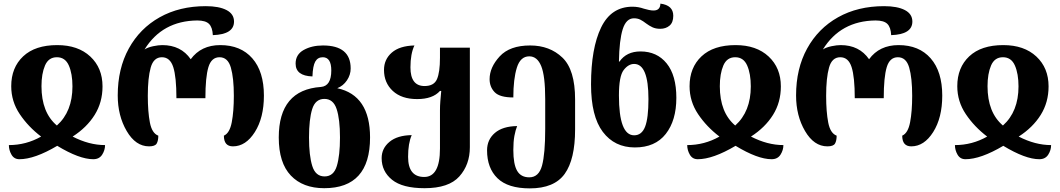

<svg xmlns="http://www.w3.org/2000/svg" viewBox="-20 -799 5852 1060"><path d="M87 80Q171 80 296 6Q418 80 495 80Q528 80 544 55Q560 30 560 2Q472 2 381 -45Q459 -95 502.5 -164.5Q546 -234 546 -322Q546 -424 478.5 -487Q411 -550 296 -550Q174 -550 108 -488Q42 -426 42 -323Q42 -239 89 -169Q136 -99 207 -45Q124 2 29 2Q29 30 43.5 55Q58 80 87 80ZM294 -106Q209 -178 209 -323Q209 -392 228.5 -437.5Q248 -483 294 -483Q340 -483 360 -437.5Q380 -392 380 -322Q380 -183 294 -106Z M803 9Q836 9 845 -6.5Q854 -22 854 -50Q819 -63 807.5 -122.5Q796 -182 796 -270Q796 -369 812 -426Q828 -483 874 -483Q919 -483 936.5 -428.5Q954 -374 954 -257H1114Q1114 -373 1130.5 -428Q1147 -483 1192 -483Q1238 -483 1254.5 -426Q1271 -369 1271 -270Q1271 -184 1259.5 -124Q1248 -64 1216 -50Q1216 9 1266 9Q1337 9 1387 -70Q1437 -149 1437 -271Q1437 -404 1373 -477Q1309 -550 1196 -550Q1090 -550 1033 -472Q979 -550 876 -550Q855 -550 826 -544Q797 -538 778 -526Q876 -684 1069 -686Q1115 -686 1134 -667Q1153 -648 1155 -605Q1272 -609 1272 -680Q1272 -722 1230.5 -743.5Q1189 -765 1116 -765Q971 -765 861.5 -703.5Q752 -642 691 -531Q630 -420 630 -272Q630 -160 679.5 -75.5Q729 9 803 9Z M1770 240Q2023 240 2023 -40Q2023 -273 1842 -312Q1875 -325 1895.5 -355.5Q1916 -386 1916 -421Q1916 -548 1763 -548Q1701 -548 1656.5 -523Q1612 -498 1612 -448Q1612 -380 1705 -377Q1707 -435 1720.5 -459Q1734 -483 1762 -483Q1809 -483 1809 -410Q1809 -324 1752 -319Q1519 -303 1519 -40Q1519 100 1585.5 170Q1652 240 1770 240ZM1772 175Q1722 175 1704 117.5Q1686 60 1686 -40Q1686 -140 1703.5 -196.5Q1721 -253 1771 -253Q1820 -253 1838.5 -197Q1857 -141 1857 -40Q1857 60 1839.5 117.5Q1822 175 1772 175Z M2324 240Q2458 240 2516 175Q2574 110 2574 14V-536H2409V-480Q2409 -400 2392.5 -362Q2376 -324 2324 -324Q2246 -324 2246 -427Q2246 -502 2268 -548Q2186 -546 2143 -508.5Q2100 -471 2100 -413Q2100 -342 2148.5 -297Q2197 -252 2283 -252Q2369 -252 2409 -297H2416Q2413 -267 2411 -240.5Q2409 -214 2409 -190V21Q2409 178 2322 178Q2233 178 2233 67Q2233 -8 2253 -53Q2174 -52 2130.5 -16Q2087 20 2087 74Q2087 147 2144.5 193.5Q2202 240 2324 240Z M2905 241Q3040 241 3097.5 161Q3155 81 3155 -84V-250Q3155 -414 3085 -481Q3015 -548 2907 -548Q2794 -548 2738.5 -487.5Q2683 -427 2683 -362Q2683 -319 2711 -290Q2739 -261 2814 -261Q2814 -363 2833.5 -425.5Q2853 -488 2902 -488Q2946 -488 2968 -434Q2990 -380 2990 -252V-87Q2990 50 2972.5 115Q2955 180 2902 180Q2856 180 2835 144Q2814 108 2814 29Q2814 -17 2820 -49Q2826 -81 2835 -103Q2755 -102 2712 -65Q2669 -28 2669 31Q2669 129 2726.5 185Q2784 241 2905 241Z M3485 15Q3597 15 3655.5 -59.5Q3714 -134 3714 -259Q3714 -383 3660.5 -449Q3607 -515 3516 -515Q3439 -515 3400 -459H3397Q3399 -578 3418 -638Q3437 -698 3480 -698Q3500 -698 3515 -690.5Q3530 -683 3548 -669Q3564 -657 3582 -648.5Q3600 -640 3625 -640Q3656 -640 3676.5 -657.5Q3697 -675 3697 -712Q3697 -770 3626 -779Q3625 -741 3588 -741Q3577 -741 3562.5 -744Q3548 -747 3535 -751Q3504 -762 3472 -762Q3354 -762 3298.5 -647Q3243 -532 3243 -333Q3243 -157 3308 -71Q3373 15 3485 15ZM3481 -52Q3397 -52 3397 -272Q3397 -378 3423 -412Q3449 -446 3481 -446Q3560 -446 3560 -252Q3560 -147 3541.5 -99.5Q3523 -52 3481 -52Z M3832 80Q3916 80 4041 6Q4163 80 4240 80Q4273 80 4289 55Q4305 30 4305 2Q4217 2 4126 -45Q4204 -95 4247.5 -164.5Q4291 -234 4291 -322Q4291 -424 4223.5 -487Q4156 -550 4041 -550Q3919 -550 3853 -488Q3787 -426 3787 -323Q3787 -239 3834 -169Q3881 -99 3952 -45Q3869 2 3774 2Q3774 30 3788.5 55Q3803 80 3832 80ZM4039 -106Q3954 -178 3954 -323Q3954 -392 3973.5 -437.5Q3993 -483 4039 -483Q4085 -483 4105 -437.5Q4125 -392 4125 -322Q4125 -183 4039 -106Z M4548 9Q4581 9 4590 -6.5Q4599 -22 4599 -50Q4564 -63 4552.5 -122.5Q4541 -182 4541 -270Q4541 -369 4557 -426Q4573 -483 4619 -483Q4664 -483 4681.5 -428.5Q4699 -374 4699 -257H4859Q4859 -373 4875.5 -428Q4892 -483 4937 -483Q4983 -483 4999.5 -426Q5016 -369 5016 -270Q5016 -184 5004.5 -124Q4993 -64 4961 -50Q4961 9 5011 9Q5082 9 5132 -70Q5182 -149 5182 -271Q5182 -404 5118 -477Q5054 -550 4941 -550Q4835 -550 4778 -472Q4724 -550 4621 -550Q4600 -550 4571 -544Q4542 -538 4523 -526Q4621 -684 4814 -686Q4860 -686 4879 -667Q4898 -648 4900 -605Q5017 -609 5017 -680Q5017 -722 4975.5 -743.5Q4934 -765 4861 -765Q4716 -765 4606.5 -703.5Q4497 -642 4436 -531Q4375 -420 4375 -272Q4375 -160 4424.5 -75.5Q4474 9 4548 9Z M5310 80Q5394 80 5519 6Q5641 80 5718 80Q5751 80 5767 55Q5783 30 5783 2Q5695 2 5604 -45Q5682 -95 5725.5 -164.5Q5769 -234 5769 -322Q5769 -424 5701.5 -487Q5634 -550 5519 -550Q5397 -550 5331 -488Q5265 -426 5265 -323Q5265 -239 5312 -169Q5359 -99 5430 -45Q5347 2 5252 2Q5252 30 5266.5 55Q5281 80 5310 80ZM5517 -106Q5432 -178 5432 -323Q5432 -392 5451.5 -437.5Q5471 -483 5517 -483Q5563 -483 5583 -437.5Q5603 -392 5603 -322Q5603 -183 5517 -106Z"/></svg>

Font: Noto Serif Georgian SemiCondensed Extra
Style: Regular
Weight: 800
Width: 4
Designer: Monotype Design Team
Foundry: Monotype Imaging Inc.
Version: Version 1.901